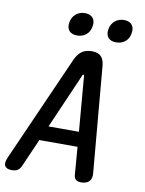

<svg xmlns="http://www.w3.org/2000/svg" viewBox="-130 -1018 831 1099"><g transform="rotate(10 286.0 -469.0)"><path d="M377 -23 364 -187H142L70 -23Q63 -7 50.5 1.5Q38 10 16 10Q-14 10 -24 -6.5Q-34 -23 -19 -57L254 -673Q269 -707 292 -723.5Q315 -740 350 -740Q385 -740 402.5 -723.5Q420 -707 424 -673L478 -57Q482 -23 466 -6.5Q450 10 420 10Q398 10 388.5 1.5Q379 -7 377 -23ZM357 -273 330 -594Q329 -600 325.5 -600Q322 -600 320 -594L180 -273ZM477 -814Q446 -814 431 -831.5Q416 -849 421 -880Q426 -911 448 -929.5Q470 -948 501 -948Q532 -948 547 -929.5Q562 -911 556 -880Q551 -849 529.5 -831.5Q508 -814 477 -814ZM250 -814Q219 -814 204 -831.5Q189 -849 194 -880Q199 -911 221 -929.5Q243 -948 274 -948Q305 -948 320 -929.5Q335 -911 329 -880Q324 -849 302.5 -831.5Q281 -814 250 -814Z"/></g></svg>

Font: Maple Mono NL Medium
Style: Italic
Weight: 500
Italic angle: -10°
Monospace: yes
Designer: subframe7536
Version: Version 7.000